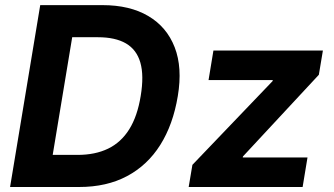

<svg xmlns="http://www.w3.org/2000/svg" viewBox="-20 -748 1334 768"><path d="M296.2 0H87.7L108.8 -128.4H290.3Q360.7 -128.4 412.4 -153.4Q464 -178.3 496.9 -230.7Q529.7 -283.1 542.8 -364.2Q556.4 -445.7 541.4 -497.7Q526.4 -549.6 483.7 -574.4Q441 -599.1 371.5 -599.1H183.6L204.9 -727.5H389.8Q499.4 -727.5 573.3 -683.8Q647.3 -640.1 678.8 -558.7Q710.3 -477.3 691.2 -363.7Q672.4 -249.8 621.1 -168.3Q569.8 -86.9 488.2 -43.5Q406.6 0 296.2 0ZM290.1 -727.5 169.5 0H20.3L140.9 -727.5ZM734.7 0 749.6 -88.6 1070.4 -423.7 1071.1 -427.7H814.2L833.7 -545.9H1271.6L1255.4 -448.9L951.8 -122.2L951 -118.2H1210L1190.5 0Z"/></svg>

Font: Inter
Style: Italic
Weight: 400
Italic angle: -9.3988°
Designer: Rasmus Andersson
Foundry: rsms
Version: Version 4.001;git-66647c0bb